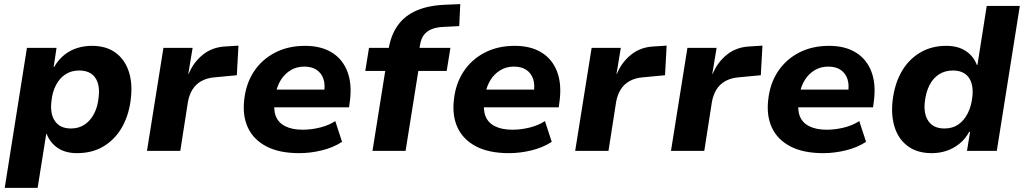

<svg xmlns="http://www.w3.org/2000/svg" viewBox="-20 -734 4981 934"><path d="M3 180 111 -501H255L241 -408H243Q265 -445 293.5 -467.5Q322 -490 356 -500.5Q390 -511 427 -511Q496 -511 541 -478.5Q586 -446 605.5 -389Q625 -332 617 -259Q609 -180 576 -119.5Q543 -59 487 -24Q431 11 355 11Q298 11 260.5 -14.5Q223 -40 207 -83H205L163 180ZM325 -109Q364 -109 392.5 -128.5Q421 -148 438.5 -182.5Q456 -217 460 -263Q467 -323 442.5 -357Q418 -391 365 -391Q327 -391 298.5 -372.5Q270 -354 252 -319.5Q234 -285 230 -239Q223 -179 248 -144Q273 -109 325 -109Z M695 0 775 -501H917L896 -375H898Q921 -431 967 -468Q1013 -505 1077 -508L1140 -512L1132 -368L1026 -358Q987 -355 959.5 -339.5Q932 -324 916 -298Q900 -272 894 -237L857 0Z M1436 11Q1339 11 1276.5 -21.5Q1214 -54 1186.5 -112Q1159 -170 1168 -248Q1176 -326 1214.5 -385Q1253 -444 1317 -477.5Q1381 -511 1464 -511Q1542 -511 1594.5 -478.5Q1647 -446 1670 -385.5Q1693 -325 1682 -242L1678 -212H1290L1303 -298H1572L1556 -281Q1563 -321 1553.5 -349.5Q1544 -378 1520.5 -394Q1497 -410 1460 -410Q1423 -410 1394 -392.5Q1365 -375 1346.5 -345.5Q1328 -316 1321 -278L1317 -251Q1309 -202 1321.5 -169.5Q1334 -137 1367.5 -120Q1401 -103 1453 -103Q1494 -103 1536.5 -113.5Q1579 -124 1611 -145L1644 -44Q1601 -16 1545.5 -2.5Q1490 11 1436 11Z M1792 0 1854 -389H1757L1775 -501H1906L1865 -465L1870 -493Q1881 -563 1915 -610.5Q1949 -658 2007 -683Q2065 -708 2148 -711L2219 -714L2214 -607L2136 -603Q2105 -602 2081 -592.5Q2057 -583 2042.5 -564.5Q2028 -546 2023 -514L2020 -495L2012 -501H2171L2153 -389H2015L1953 0Z M2456 11Q2359 11 2296.5 -21.5Q2234 -54 2206.5 -112Q2179 -170 2188 -248Q2196 -326 2234.5 -385Q2273 -444 2337 -477.5Q2401 -511 2484 -511Q2562 -511 2614.5 -478.5Q2667 -446 2690 -385.5Q2713 -325 2702 -242L2698 -212H2310L2323 -298H2592L2576 -281Q2583 -321 2573.5 -349.5Q2564 -378 2540.5 -394Q2517 -410 2480 -410Q2443 -410 2414 -392.5Q2385 -375 2366.5 -345.5Q2348 -316 2341 -278L2337 -251Q2329 -202 2341.5 -169.5Q2354 -137 2387.5 -120Q2421 -103 2473 -103Q2514 -103 2556.5 -113.5Q2599 -124 2631 -145L2664 -44Q2621 -16 2565.5 -2.5Q2510 11 2456 11Z M2778 0 2858 -501H3000L2979 -375H2981Q3004 -431 3050 -468Q3096 -505 3160 -508L3223 -512L3215 -368L3109 -358Q3070 -355 3042.5 -339.5Q3015 -324 2999 -298Q2983 -272 2977 -237L2940 0Z M3244 0 3324 -501H3466L3445 -375H3447Q3470 -431 3516 -468Q3562 -505 3626 -508L3689 -512L3681 -368L3575 -358Q3536 -355 3508.5 -339.5Q3481 -324 3465 -298Q3449 -272 3443 -237L3406 0Z M3985 11Q3888 11 3825.5 -21.5Q3763 -54 3735.5 -112Q3708 -170 3717 -248Q3725 -326 3763.5 -385Q3802 -444 3866 -477.5Q3930 -511 4013 -511Q4091 -511 4143.5 -478.5Q4196 -446 4219 -385.5Q4242 -325 4231 -242L4227 -212H3839L3852 -298H4121L4105 -281Q4112 -321 4102.5 -349.5Q4093 -378 4069.5 -394Q4046 -410 4009 -410Q3972 -410 3943 -392.5Q3914 -375 3895.5 -345.5Q3877 -316 3870 -278L3866 -251Q3858 -202 3870.5 -169.5Q3883 -137 3916.5 -120Q3950 -103 4002 -103Q4043 -103 4085.5 -113.5Q4128 -124 4160 -145L4193 -44Q4150 -16 4094.5 -2.5Q4039 11 3985 11Z M4513 11Q4443 11 4397.5 -22Q4352 -55 4333 -112.5Q4314 -170 4322 -243Q4331 -323 4364.5 -383Q4398 -443 4454 -477Q4510 -511 4583 -511Q4640 -511 4678 -486Q4716 -461 4732 -418L4735 -419L4780 -705H4941L4829 0H4684L4699 -93H4695Q4676 -58 4647.5 -35Q4619 -12 4585 -0.5Q4551 11 4513 11ZM4574 -109Q4614 -109 4642 -128.5Q4670 -148 4687.5 -182.5Q4705 -217 4710 -262Q4717 -323 4692.5 -357Q4668 -391 4615 -391Q4577 -391 4548 -372.5Q4519 -354 4501.5 -319.5Q4484 -285 4479 -239Q4472 -179 4497 -144Q4522 -109 4574 -109Z"/></svg>

Font: Nunito Sans 8pt ExtraBold
Style: Italic
Weight: 800
Italic angle: -9°
Version: Version 3.101;gftools[0.9.27]